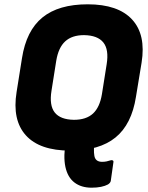

<svg xmlns="http://www.w3.org/2000/svg" viewBox="-20 -687 689 891"><path d="M405 184Q357 184 325.5 160Q294 136 283.5 87.5Q273 39 286 -36Q289 -49 302 -50L409 -53Q422 -53 420 -39Q413 9 418 36.5Q423 64 454 64Q465 64 474.5 62Q484 60 493 57Q499 55 503.5 57.5Q508 60 506 68L494 153Q492 162 481 169Q468 176 449 180Q430 184 405 184ZM306 12Q164 12 100 -59Q36 -130 57 -260L82 -417Q102 -545 177 -606Q252 -667 387 -667Q528 -667 593 -596.5Q658 -526 637 -396L611 -238Q591 -110 516 -49Q441 12 306 12ZM323 -131Q380 -131 411.5 -160Q443 -189 453 -250L475 -389Q486 -457 459.5 -490Q433 -523 370 -524Q314 -524 282.5 -495Q251 -466 241 -405L219 -266Q208 -198 234 -165Q260 -132 323 -131Z"/></svg>

Font: Sofia Sans Black
Style: Italic
Weight: 900
Italic angle: -9°
Version: Version 4.100-B